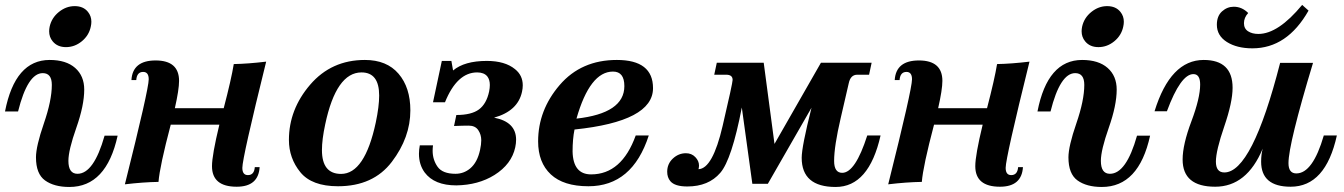

<svg xmlns="http://www.w3.org/2000/svg" viewBox="-29 -742 5426 775"><path d="M180.2 -399.4Q180.2 -446.8 143.6 -446.8Q82.5 -446.8 43.9 -292H-8.8Q31.7 -500 171.4 -500Q237.8 -500 274.4 -467.8Q311 -435.5 311 -380.4Q311 -316.9 279.1 -226.3Q247.1 -135.7 247.1 -92.8Q247.1 -40.5 283.7 -40.5Q349.6 -40.5 393.1 -194.3H445.8Q400.4 12.7 251 12.7Q189.5 12.7 152.8 -13.7Q116.2 -40 116.2 -106.9Q116.2 -151.4 148.2 -244.1Q180.2 -336.9 180.2 -399.4ZM237.3 -551.8Q202.6 -551.8 183.6 -575.2Q169.4 -592.3 169.4 -615.7Q169.4 -624.5 171.4 -634.3Q179.2 -669.9 208.5 -693.6Q237.8 -717.3 272.5 -717.3Q307.6 -717.3 326.2 -693.8Q339.8 -676.8 339.8 -654.3Q339.8 -644.5 337.4 -634.3Q330.1 -599.1 301.3 -575.4Q272.5 -551.8 237.3 -551.8Z M660.2 -238.8Q615.7 -70.8 610.8 -7.8Q548.8 -6.8 475.1 2Q571.3 -381.8 571.3 -421.9Q571.3 -451.7 548.8 -451.7Q523.4 -451.7 521 -418.9H501.5Q506.3 -498 599.1 -498Q693.8 -498 693.8 -415.5Q693.8 -380.4 676.8 -305.2H874Q904.8 -422.9 914.6 -483.4Q971.7 -484.4 1045.4 -493.2Q949.2 -104.5 949.2 -64.5Q949.2 -35.2 971.7 -35.2Q997.1 -35.2 999.5 -67.4H1019Q1014.2 11.7 926.3 11.7Q826.7 11.7 826.7 -71.3Q826.7 -115.7 856.4 -238.8Z M1335.4 9.8Q1229.5 9.8 1183.3 -46.9Q1137.2 -103.5 1137.2 -177.2Q1137.2 -300.3 1222.9 -400.1Q1308.6 -500 1443.8 -500Q1532.2 -500 1579.8 -444.3Q1627.4 -388.7 1627.4 -296.4Q1627.4 -187 1552.5 -88.6Q1477.5 9.8 1335.4 9.8ZM1347.7 -40Q1443.4 -40 1487.8 -247.6Q1501.5 -312.5 1501.5 -356.4Q1501.5 -449.7 1430.2 -449.7Q1328.1 -449.7 1283.7 -240.2Q1270.5 -178.7 1270.5 -136.2Q1270.5 -40 1347.7 -40Z M1813 6.3Q1724.1 6.3 1685.1 -45.9Q1662.1 -77.6 1662.1 -121.1Q1662.1 -137.2 1665.5 -155.3H1718.8Q1717.3 -144 1717.3 -133.8Q1717.3 -97.2 1737.3 -68.8Q1757.3 -40.5 1809.6 -40.5Q1842.8 -40.5 1868.7 -62Q1897.9 -86.4 1908.7 -136.7Q1913.6 -159.2 1913.6 -175.8Q1913.6 -198.7 1901.4 -216.8Q1889.2 -234.9 1862.8 -234.9Q1838.9 -234.9 1803.7 -233.4L1813 -277.8Q1874 -277.8 1904.3 -300.3Q1934.6 -322.8 1945.3 -372.6Q1948.2 -387.2 1948.2 -398.9Q1948.2 -420.4 1938 -433.6Q1924.8 -449.7 1897 -449.7Q1815.9 -449.7 1767.1 -329.1H1718.8L1754.4 -496.1H1793L1799.8 -457.5Q1845.7 -496.1 1936 -496.1Q2009.3 -496.1 2049.8 -462.9Q2081.1 -438 2081.1 -397.5Q2081.1 -385.3 2078.1 -371.6Q2061.5 -293.9 1965.3 -267.1Q2054.2 -250 2054.2 -178.2Q2054.2 -163.6 2050.8 -147.5Q2036.1 -79.1 1966.8 -35.6Q1901.9 4.9 1813 6.3Z M2346.2 9.8Q2245.6 9.8 2194.3 -38.1Q2143.1 -85.9 2143.1 -171.4Q2143.1 -297.4 2230 -398.7Q2316.9 -500 2460.9 -500Q2606.9 -500 2606.9 -386.2Q2606.9 -252 2290 -219.2Q2282.2 -181.2 2282.2 -130.4Q2284.2 -38.1 2356.9 -38.1Q2480.5 -38.1 2537.1 -195.3H2589.8Q2523.4 9.8 2346.2 9.8ZM2297.9 -263.2Q2491.2 -284.7 2491.2 -394.5Q2491.2 -453.1 2445.3 -453.1Q2352.1 -453.1 2297.9 -263.2Z M3246.6 -307.1 3070.3 0H3007.8L2965.3 -308.1Q2924.8 -98.1 2878.4 -44.4Q2831.1 10.7 2745.1 10.7Q2694.8 10.7 2676.8 -10.7Q2664.1 -25.9 2664.1 -48.8Q2664.1 -80.6 2687 -102.1Q2710 -123.5 2739.7 -123.5Q2762.7 -123.5 2777.6 -107.9Q2792.5 -92.3 2792.5 -74.2Q2792.5 -66.9 2790.5 -59.1Q2847.7 -61 2887.9 -233.9Q2928.2 -406.7 2928.2 -419.4Q2928.2 -440.4 2902.3 -440.4H2854L2864.3 -488.8H3053.7L3097.2 -161.1L3284.7 -488.8H3489.3L3479 -440.4H3431.2Q3404.3 -440.4 3397 -406.2Q3391.1 -379.4 3364.5 -265.6Q3337.9 -151.9 3337.9 -92.3Q3337.9 -44.4 3370.6 -44.4Q3423.3 -44.4 3471.7 -195.3H3525.4Q3478.5 12.7 3344.2 12.7Q3207 12.7 3207 -105Q3207 -149.9 3246.6 -307.1Z M3741.2 -238.8Q3696.8 -70.8 3691.9 -7.8Q3629.9 -6.8 3556.2 2Q3652.3 -381.8 3652.3 -421.9Q3652.3 -451.7 3629.9 -451.7Q3604.5 -451.7 3602.1 -418.9H3582.5Q3587.4 -498 3680.2 -498Q3774.9 -498 3774.9 -415.5Q3774.9 -380.4 3757.8 -305.2H3955.1Q3985.8 -422.9 3995.6 -483.4Q4052.7 -484.4 4126.5 -493.2Q4030.3 -104.5 4030.3 -64.5Q4030.3 -35.2 4052.7 -35.2Q4078.1 -35.2 4080.6 -67.4H4100.1Q4095.2 11.7 4007.3 11.7Q3907.7 11.7 3907.7 -71.3Q3907.7 -115.7 3937.5 -238.8Z M4347.7 -399.4Q4347.7 -446.8 4311 -446.8Q4250 -446.8 4211.4 -292H4158.7Q4199.2 -500 4338.9 -500Q4405.3 -500 4441.9 -467.8Q4478.5 -435.5 4478.5 -380.4Q4478.5 -316.9 4446.5 -226.3Q4414.6 -135.7 4414.6 -92.8Q4414.6 -40.5 4451.2 -40.5Q4517.1 -40.5 4560.5 -194.3H4613.3Q4567.9 12.7 4418.5 12.7Q4356.9 12.7 4320.3 -13.7Q4283.7 -40 4283.7 -106.9Q4283.7 -151.4 4315.7 -244.1Q4347.7 -336.9 4347.7 -399.4ZM4404.8 -551.8Q4370.1 -551.8 4351.1 -575.2Q4336.9 -592.3 4336.9 -615.7Q4336.9 -624.5 4338.9 -634.3Q4346.7 -669.9 4376 -693.6Q4405.3 -717.3 4439.9 -717.3Q4475.1 -717.3 4493.7 -693.8Q4507.3 -676.8 4507.3 -654.3Q4507.3 -644.5 4504.9 -634.3Q4497.6 -599.1 4468.8 -575.4Q4439.9 -551.8 4404.8 -551.8Z M4876 11.7Q4744.6 11.7 4744.6 -98.1Q4744.6 -158.2 4780 -252.2Q4815.4 -346.2 4815.4 -400.9Q4815.4 -442.9 4788.1 -442.9Q4736.8 -442.9 4681.2 -293H4631.3Q4695.3 -500 4829.6 -500Q4946.3 -500 4946.3 -387.7Q4946.3 -329.6 4912.6 -231.4Q4878.9 -133.3 4878.9 -89.8Q4878.9 -45.9 4913.1 -45.9Q5024.9 -45.9 5138.2 -488.3H5271Q5171.9 -160.2 5171.9 -83.5Q5171.9 -42 5203.6 -42Q5270 -42 5314.5 -195.3H5367.2Q5321.8 11.7 5180.7 11.7Q5061.5 11.7 5061.5 -89.4Q5061.5 -118.7 5067.9 -142.1Q5003.9 11.7 4876 11.7ZM5026.4 -546.9Q4963.9 -546.9 4923.3 -572.5Q4882.8 -598.1 4882.8 -642.1Q4882.8 -677.2 4903.6 -696Q4924.3 -714.8 4951.2 -714.8Q4983.9 -714.8 5009.3 -689.5Q4992.2 -670.9 4992.2 -648.4Q4992.2 -626.5 5008.8 -615.7Q5025.4 -605 5050.3 -605Q5130.4 -605 5227.1 -722.2L5252.9 -699.2Q5166.5 -546.9 5026.4 -546.9Z"/></svg>

Font: Munson
Style: Bold Italic
Weight: 700
Italic angle: -12°
Designer: Paul James MIller
Foundry: High-Logic / Made with FontCreator
Version: Version 2.10;May 5, 2019;FontCreator 11.5.0.2430 64-bit